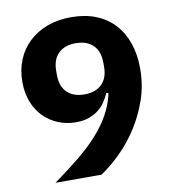

<svg xmlns="http://www.w3.org/2000/svg" viewBox="-80 -780 761 850"><g transform="rotate(-10 300.0 -355.0)"><path d="M558 -433Q558 -359 535.5 -294Q513 -229 477.5 -173.5Q442 -118 397.5 -74Q353 -30 308 0H101Q165 -46 216 -87.5Q267 -129 304.5 -171Q342 -213 366 -256.5Q390 -300 401 -350L392 -353Q383 -333 370.5 -314Q358 -295 339.5 -280.5Q321 -266 296 -257Q271 -248 238 -248Q195 -248 157.5 -263.5Q120 -279 92.5 -307Q65 -335 49.5 -375Q34 -415 34 -465Q34 -519 52.5 -564Q71 -609 105.5 -641.5Q140 -674 188 -692Q236 -710 296 -710Q358 -710 407 -690.5Q456 -671 489.5 -634.5Q523 -598 540.5 -547Q558 -496 558 -433ZM296 -363Q346 -363 374 -390.5Q402 -418 402 -469V-487Q402 -538 374 -565.5Q346 -593 296 -593Q246 -593 218 -565.5Q190 -538 190 -487V-469Q190 -418 218 -390.5Q246 -363 296 -363Z"/></g></svg>

Font: IBM Plex Sans Hebrew
Style: Bold
Weight: 700
Designer: Mike Abbink, Paul van der Laan, Pieter van Rosmalen, Yanek Iontef
Foundry: Bold Monday
Version: Version 1.2